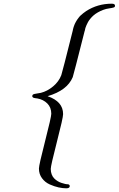

<svg xmlns="http://www.w3.org/2000/svg" viewBox="-20 -770 643 1040"><path d="M154.8 -249Q154.8 -255.9 159.4 -258.5Q164.1 -261.2 178.5 -263.2Q192.9 -265.1 201.2 -267.1Q236.3 -275.9 267.6 -302Q298.8 -328.1 312 -362.8Q317.9 -379.9 374 -604Q374 -605 375.5 -611.6Q377 -618.2 377.9 -620.6Q378.9 -623 380.9 -629.6Q382.8 -636.2 385 -640.1Q387.2 -644 390.6 -651.1Q394 -658.2 397.5 -662.6Q400.9 -667 406 -674.1Q411.1 -681.2 417 -686.5Q422.9 -691.9 430.4 -698Q438 -704.1 446.8 -710Q508.8 -750 585.9 -750Q603 -750 603 -738.8Q603 -731.9 595.9 -729.5Q588.9 -727.1 571.5 -724.6Q554.2 -722.2 540 -716.8Q523.9 -710.9 510 -702.9Q496.1 -694.8 486.6 -686.5Q477.1 -678.2 469 -668.2Q460.9 -658.2 456.5 -650.1Q452.1 -642.1 448 -632.6Q443.8 -623 442.4 -617.9Q440.9 -612.8 439.9 -606L438 -600.1Q377.9 -362.3 374 -352.1Q344.2 -280.3 237.8 -249Q321.8 -220.2 321.8 -151.9Q321.8 -131.8 288.3 -2Q254.9 127.9 254.9 145Q254.9 161.1 260 174.6Q265.1 188 273.7 196.5Q282.2 205.1 292.7 211.4Q303.2 217.8 313.7 220.9Q324.2 224.1 332 226.1Q339.8 228 346.2 228L352.1 229Q357.9 231.9 357.9 237.8Q357.9 250 338.9 250Q319.8 250 297.4 245.1Q274.9 240.2 249.5 229Q224.1 217.8 207.5 195.3Q190.9 172.9 190.9 143.1Q190.9 124 224.4 -6.1Q257.8 -136.2 257.8 -153.8Q257.8 -188 236.3 -209.5Q214.8 -231 182.1 -236.8Q180.2 -236.8 174.1 -237.8Q168 -238.8 164.6 -239.5Q161.1 -240.2 158 -242.7Q154.8 -245.1 154.8 -249Z"/></svg>

Font: CMU Classical Serif
Style: Italic
Weight: 500
Italic angle: -14.04°
Version: Version 0.7.0